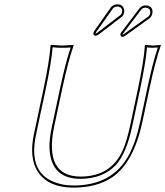

<svg xmlns="http://www.w3.org/2000/svg" viewBox="-20 -855 761 885"><path d="M615.7 -444.8Q643.1 -574.2 647.9 -645L650.9 -647.9Q652.8 -647.9 685.1 -645Q685.1 -645 720.7 -647.9L721.2 -645Q696.8 -577.6 668.5 -444.8L636.7 -294.9Q596.2 -104.5 496.1 -37.1Q425.3 9.8 318.8 9.8Q205.1 9.8 156.2 -60.5Q112.8 -125 136.2 -235.8L180.7 -444.8Q208 -574.2 212.9 -645L215.8 -647.9Q217.8 -647.9 266.1 -645L318.8 -647.9L319.3 -645Q294.9 -577.6 266.6 -444.8L229 -269Q183.1 -42.5 350.6 -41Q493.7 -41 547.9 -167Q564.9 -207.5 580.1 -276.9ZM552.2 -796.9Q548.8 -783.7 541.5 -777.8L436.5 -697.3Q426.3 -690.4 420.9 -689.9Q409.7 -691.4 410.2 -702.1Q412.1 -708 415 -712.9L492.7 -823.2Q503.9 -835 522.5 -835Q543.5 -835 551.3 -814.9Q553.7 -805.7 552.2 -796.9ZM682.1 -792Q678.7 -779.3 670.9 -772L554.2 -688Q549.8 -685.5 545.4 -685.1Q536.1 -685.1 535.2 -694.3Q535.2 -696.8 535.2 -698.2Q536.6 -703.1 541.5 -709L624 -817.9Q634.8 -829.6 649.4 -830.1Q680.7 -830.1 683.1 -802.7Q683.1 -796.9 682.1 -792ZM625.5 -442.9 589.8 -274.9Q563 -147.9 513.7 -94.2Q454.6 -31.2 350.6 -30.8Q226.6 -30.8 210.4 -147.5Q208 -164.1 208 -180.7Q208 -219.2 219.2 -271L256.8 -447.3Q283.2 -570.8 305.7 -636.2Q287.1 -634.8 266.1 -634.8Q240.7 -634.8 222.7 -637.2Q216.8 -566.4 190.4 -442.9L146 -233.9Q106 -46.9 253.4 -8.3Q259.3 -6.8 264.6 -5.4Q291 0 318.8 0Q496.1 0 572.3 -137.2Q606 -198.7 627 -296.9L658.7 -447.3Q685.1 -570.3 707.5 -636.2Q696.3 -635.3 685.1 -634.8Q669.4 -634.8 657.7 -636.7Q651.4 -565.9 625.5 -442.9ZM542.5 -798.8Q546.4 -817.4 528.8 -823.7Q525.4 -824.7 522.5 -825.2Q507.3 -824.2 501 -816.9L423.3 -707Q421.4 -704.1 419.9 -700.2H420.9Q424.8 -701.2 430.2 -705.6L535.6 -786.1Q540.5 -790.5 542.5 -798.8ZM672.4 -793.9Q675.3 -818.4 649.4 -819.8Q638.2 -818.8 631.8 -812L549.3 -703.1Q545.9 -698.2 545.4 -695.8L544.9 -695.3L545.9 -694.8Q546.4 -694.8 546.9 -695.1Q547.4 -695.3 547.9 -695.8L665 -779.8Q670.4 -785.6 672.4 -793.9Z"/></svg>

Font: Linux Biolinum Outline O
Style: Italic
Weight: 400
Italic angle: -12°
Designer: Philipp H. Poll
Foundry: Philipp H. Poll
Version: Version 0.6.2